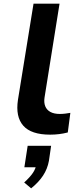

<svg xmlns="http://www.w3.org/2000/svg" viewBox="-20 -725 438 1048"><path d="M254 10Q150 10 107 -39Q64 -88 78 -180L163 -705H305L223 -192Q219 -165 227 -145Q235 -125 255 -114Q275 -103 307 -103Q321 -103 337.5 -105Q354 -107 364 -109L350 -2Q327 4 303 7Q279 10 254 10ZM150 303 112 271Q144 242 160 218Q176 194 179 168L200 188H113L131 71H259L247 153Q239 197 215 233.5Q191 270 150 303Z"/></svg>

Font: Nunito Sans 10pt Expanded
Style: Bold Italic
Weight: 700
Width: 7
Italic angle: -9°
Designer: Vernon Adams
Foundry: Vernon Adams
Version: Version 3.101;gftools[0.9.27]